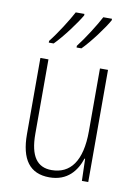

<svg xmlns="http://www.w3.org/2000/svg" viewBox="-87 -824 641 892"><g transform="rotate(10 233.5 -378.0)"><path d="M368 -759V-766H327C308 -729 262 -656 229 -614V-606H252C291 -645 348 -722 368 -759ZM238 -759V-766H197C177 -728 133 -658 98 -614V-606H121C161 -646 217 -722 238 -759ZM391 -529H353V-233C353 -91 301 -25 213 -25C146 -25 110 -71 110 -178V-529H72V-170C72 -51 116 10 209 10C295 10 336 -46 355 -104H358L361 0H391Z"/></g></svg>

Font: Noto Sans Ethiopic Condensed ExtraLight
Style: Regular
Weight: 200
Width: 3
Designer: Monotype Design Team
Foundry: Monotype Imaging Inc.
Version: Version 2.102